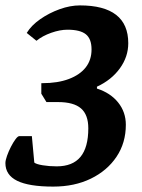

<svg xmlns="http://www.w3.org/2000/svg" viewBox="-52 -680 524 711"><path d="M145 11Q55 11 11.5 -10.5Q-32 -32 -32 -76Q-32 -86 -26 -103Q-20 -120 -11.5 -136.5Q-3 -153 5.5 -164.5Q14 -176 20 -176H66L75 -78Q82 -72 106 -68Q130 -64 158 -64Q217 -64 246 -99Q275 -134 275 -205Q275 -255 248 -278.5Q221 -302 163 -302H120L101 -333V-372H105Q162 -372 203 -387.5Q244 -403 265.5 -430.5Q287 -458 287 -497Q287 -536 266 -553Q245 -570 198 -570Q170 -570 137.5 -558.5Q105 -547 83 -529L47 -558Q64 -586 97 -609Q130 -632 169 -646Q208 -660 244 -660Q333 -660 378 -625Q423 -590 423 -520Q423 -470 392 -427Q361 -384 307 -359V-352Q357 -336 385.5 -300.5Q414 -265 414 -218Q414 -151 379.5 -99.5Q345 -48 284.5 -18.5Q224 11 145 11Z"/></svg>

Font: Faustina VF Beta
Style: Italic
Weight: 400
Italic angle: -8°
Designer: Alfonso Garcia
Foundry: Omnibus-Type
Version: Version 1.006